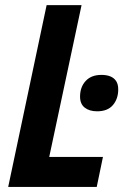

<svg xmlns="http://www.w3.org/2000/svg" viewBox="-20 -734 484 754"><path d="M12.2 0 163.1 -713.9H300.3L173.3 -117.7H384.3L359.9 0ZM361.3 -296.9Q331.1 -296.9 312.7 -311.3Q294.4 -325.7 294.4 -354.5Q294.4 -392.1 316.4 -416Q338.4 -439.9 378.4 -439.9Q398.4 -439.9 413.1 -434.1Q427.7 -428.2 436 -415.8Q444.3 -403.3 444.3 -382.8Q444.3 -346.2 423.6 -321.5Q402.8 -296.9 361.3 -296.9Z"/></svg>

Font: Open Sans SemiCondensed
Style: Bold Italic
Weight: 700
Width: 4
Italic angle: -12°
Designer: Monotype Design Team
Foundry: Monotype Imaging Inc.
Version: Version 3.003